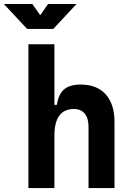

<svg xmlns="http://www.w3.org/2000/svg" viewBox="-71 -958 677 978"><path d="M73.7 0V-732.4H206.1V-423.8H218.8Q226.1 -476.1 254.4 -501.7Q282.7 -527.3 340.3 -527.3Q422.4 -527.3 467.3 -477.5Q512.2 -427.7 512.2 -336.9V0H379.9V-312.5Q379.9 -356 360.6 -379.4Q341.3 -402.8 305.7 -402.8Q206.1 -402.8 206.1 -266.6V0ZM67.4 -810.5 -51.3 -937.5H93.8L133.8 -880.4L173.8 -937.5H318.8L200.2 -810.5Z"/></svg>

Font: Caskaydia Cove
Style: Bold
Weight: 700
Monospace: yes
Designer: Aaron Bell
Foundry: Saja Typeworks
Version: Version 4.300; ttfautohint (v1.8.3)